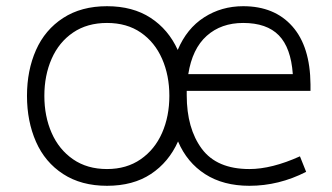

<svg xmlns="http://www.w3.org/2000/svg" viewBox="-20 -582 1071 619"><path d="M582 -275Q582 -168 630.5 -102.5Q679 -37 784 -37Q856 -37 947 -78L967 -28Q879 17 784 17Q700 17 641.5 -20.5Q583 -58 554 -126Q524 -59 466.5 -21Q409 17 325 17Q242 17 183.5 -21Q125 -59 96 -125Q67 -191 67 -273Q67 -355 96 -420.5Q125 -486 183.5 -524Q242 -562 325 -562Q408 -562 465.5 -524.5Q523 -487 553 -421Q582 -490 638 -526Q694 -562 764 -562Q865 -562 922.5 -497Q980 -432 981 -310V-289H582ZM526 -273Q526 -339 502.5 -392.5Q479 -446 434 -477Q389 -508 325 -508Q261 -508 215.5 -477Q170 -446 146.5 -392.5Q123 -339 123 -273Q123 -207 146.5 -153.5Q170 -100 215.5 -68.5Q261 -37 325 -37Q388 -37 433.5 -68.5Q479 -100 502.5 -153.5Q526 -207 526 -273ZM587 -343H924Q918 -428 879 -468Q840 -508 764 -508Q693 -508 646.5 -466.5Q600 -425 587 -343Z"/></svg>

Font: Biryani UltraLight
Style: Regular
Weight: 250
Designer: Dan Reynolds and Mathieu Réguer
Foundry: Dan Reynolds and Mathieu Réguer
Version: Version 1.003; ttfautohint (v1.1) -l 5 -r 5 -G 72 -x 0 -D la